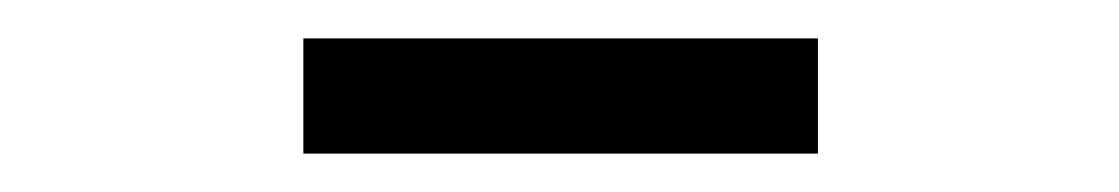

<svg xmlns="http://www.w3.org/2000/svg" viewBox="-20 -680 583 100"><path d="M138 -600V-660H406V-600Z"/></svg>

Font: Assistant Medium
Style: Regular
Weight: 500
Designer: Hebrew By Ben Nathan, Latin by Paul Hunt
Version: Version 3.000